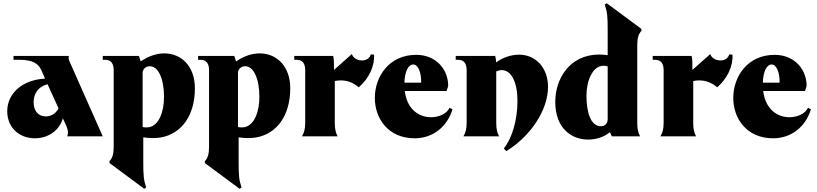

<svg xmlns="http://www.w3.org/2000/svg" viewBox="-20 -848 5083 1194"><path d="M398 0H619L415 -460C407 -477 405 -488 408 -500H64V-476H103C184 -476 218 -452 236 -414L260 -359C121 -352 25 -269 25 -156C25 -58 96 12 197 12C281 12 350 -38 371 -112L393 -64C404 -37 406 -19 398 0ZM189 -212C189 -270 222 -311 276 -324L344 -174C328 -143 299 -124 265 -124C219 -124 189 -158 189 -212Z M871 154V6C910 12 946 12 979 7C1111 -16 1192 -132 1192 -299C1192 -437 1107 -516 1002 -516C955 -516 904 -500 855 -466L844 -500H619V-476H635C669 -476 687 -454 687 -412V66C687 109 679 136 661 154V166L877 326L889 318C873 269 871 243 871 154ZM1000 -246C1000 -156 971 -71 908 -57C895 -55 882 -55 867 -58V-400C871 -422 889 -436 912 -436C964 -436 1000 -359 1000 -246Z M1464 154V6C1503 12 1539 12 1572 7C1704 -16 1785 -132 1785 -299C1785 -437 1700 -516 1595 -516C1548 -516 1497 -500 1448 -466L1437 -500H1212V-476H1228C1262 -476 1280 -454 1280 -412V66C1280 109 1272 136 1254 154V166L1470 326L1482 318C1466 269 1464 243 1464 154ZM1593 -246C1593 -156 1564 -71 1501 -57C1488 -55 1475 -55 1460 -58V-400C1464 -422 1482 -436 1505 -436C1557 -436 1593 -359 1593 -246Z M1858 0H2080C2067 -23 2062 -48 2062 -84V-344C2075 -347 2087 -348 2099 -348C2141 -348 2177 -334 2211 -305C2274 -359 2311 -438 2306 -508L2286 -510C2280 -485 2256 -472 2232 -472C2204 -472 2176 -486 2168 -512L2057 -413C2057 -453 2057 -481 2052 -500H1810V-476H1826C1860 -476 1878 -454 1878 -412V-84C1878 -48 1872 -24 1858 0Z M2559 12C2671 12 2760 -58 2794 -168L2776 -178C2759 -142 2712 -119 2660 -119C2589 -119 2512 -164 2497 -282H2757L2767 -312C2769 -409 2698 -507 2568 -507C2400 -507 2311 -372 2311 -239C2311 -112 2393 12 2559 12ZM2495 -334C2497 -404 2519 -447 2550 -447C2582 -447 2601 -391 2599 -334Z M3113 75 3128 92C3278 1 3388 -162 3388 -308C3388 -425 3313 -508 3208 -508C3157 -508 3104 -489 3065 -460C3065 -475 3063 -489 3059 -500H2814V-476H2830C2864 -476 2882 -454 2882 -412V-84C2882 -48 2876 -24 2862 0H3084C3071 -23 3066 -48 3066 -84V-404C3077 -409 3089 -412 3100 -412C3160 -412 3198 -337 3198 -220C3198 -103 3165 12 3113 75Z M3759 -656V-505C3741 -507 3724 -509 3708 -509C3521 -509 3433 -357 3433 -214C3433 -47 3537 20 3638 20C3689 20 3738 3 3773 -26C3777 -16 3782 -6 3785 0H3961C3948 -23 3943 -48 3943 -84V-568C3943 -611 3951 -638 3969 -656V-668L3753 -828L3741 -820C3757 -771 3759 -745 3759 -656ZM3627 -253C3627 -344 3664 -439 3733 -439C3741 -439 3750 -438 3759 -435V-106C3759 -79 3740 -63 3717 -63C3651 -63 3627 -155 3627 -253Z M4087 0H4309C4296 -23 4291 -48 4291 -84V-344C4304 -347 4316 -348 4328 -348C4370 -348 4406 -334 4440 -305C4503 -359 4540 -438 4535 -508L4515 -510C4509 -485 4485 -472 4461 -472C4433 -472 4405 -486 4397 -512L4286 -413C4286 -453 4286 -481 4281 -500H4039V-476H4055C4089 -476 4107 -454 4107 -412V-84C4107 -48 4101 -24 4087 0Z M4788 12C4900 12 4989 -58 5023 -168L5005 -178C4988 -142 4941 -119 4889 -119C4818 -119 4741 -164 4726 -282H4986L4996 -312C4998 -409 4927 -507 4797 -507C4629 -507 4540 -372 4540 -239C4540 -112 4622 12 4788 12ZM4724 -334C4726 -404 4748 -447 4779 -447C4811 -447 4830 -391 4828 -334Z"/></svg>

Font: Sinistre Bold
Style: Regular
Weight: 900
Designer: Jules Durand
Foundry: Collletttivo
Version: Version 69.420;Glyphs 3.2 (3217)